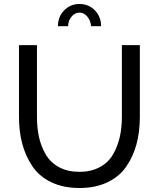

<svg xmlns="http://www.w3.org/2000/svg" viewBox="-20 -936 795 961"><path d="M321 -805H270Q270 -852 301 -884Q332 -916 378 -916Q424 -916 455 -884Q486 -852 486 -805H436Q433 -834 416.5 -853.5Q400 -873 378 -873Q355 -873 338 -852.5Q321 -832 321 -805ZM378 5Q296 5 235.5 -24.5Q175 -54 141 -105.5Q107 -157 91 -218Q75 -279 75 -351V-710H165V-351Q165 -295 175.5 -248.5Q186 -202 209.5 -162Q233 -122 276 -99Q319 -76 377 -76Q436 -76 479.5 -99.5Q523 -123 546 -163.5Q569 -204 579.5 -250Q590 -296 590 -351V-710H680V-351Q680 -276 663 -213.5Q646 -151 611 -101Q576 -51 516.5 -23Q457 5 378 5Z"/></svg>

Font: Raleway-v4020 Medium
Style: Regular
Weight: 500
Designer: Matt McInerney, Pablo Impallari, Rodrigo Fuenzalida
Foundry: Matt McInerney, Pablo Impallari, Rodrigo Fuenzalida
Version: Version 4.020;PS 004.020;hotconv 1.0.88;makeotf.lib2.5.64775